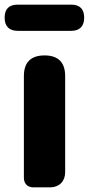

<svg xmlns="http://www.w3.org/2000/svg" viewBox="-31 -808 383 828"><path d="M250 -284V-480C250 -539 220 -569 161 -569C102 -569 72 -539 72 -480V-41C72 -16 88 0 113 0H161H185C224 0 250 -26 250 -65ZM160 -788H45C8 -788 -11 -769 -11 -732C-11 -695 8 -675 45 -675H160H276C313 -675 332 -695 332 -732C332 -769 313 -788 276 -788Z"/></svg>

Font: GenSenRounded2 TW H
Style: Regular
Weight: 900
Version: Version 2.100;PS 2.1;hotconv 16.6.51;makeotf.lib2.5.65220 DE